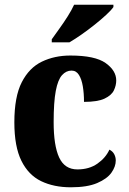

<svg xmlns="http://www.w3.org/2000/svg" viewBox="-20 -786 547 816"><path d="M281 10Q209 10 155 -16Q101 -42 71 -102.5Q41 -163 41 -266Q41 -375 72.5 -436.5Q104 -498 158 -524Q212 -550 279 -550Q384 -550 429 -518Q474 -486 474 -444Q474 -423 464 -402Q454 -381 424.5 -367Q395 -353 337 -353Q337 -389 332 -419Q327 -449 315.5 -467.5Q304 -486 284 -486Q261 -486 243.5 -466.5Q226 -447 217 -399.5Q208 -352 208 -267Q208 -167 231.5 -116.5Q255 -66 309 -66Q359 -66 394 -90.5Q429 -115 445 -150Q459 -143 465.5 -130.5Q472 -118 472 -104Q472 -78 453.5 -52Q435 -26 393 -8Q351 10 281 10ZM200 -619Q214 -639 232.5 -664.5Q251 -690 268 -717Q285 -744 295 -766H462V-756Q453 -743 432 -723.5Q411 -704 383.5 -682Q356 -660 327.5 -640Q299 -620 275 -606H200Z"/></svg>

Font: Noto Serif SemiCondensed ExtraBold
Style: Regular
Weight: 800
Width: 4
Designer: Monotype Design Team
Foundry: Monotype Imaging Inc.
Version: Version 2.015